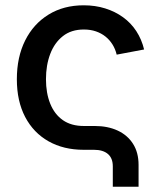

<svg xmlns="http://www.w3.org/2000/svg" viewBox="-20 -568 608 728"><path d="M407.7 140.1V62.5Q407.7 31.7 389.2 15.9Q370.6 0 336.4 0H297.4Q221.2 0 164.1 -32.2Q106.9 -64.5 75.4 -124.5Q43.9 -184.6 43.9 -267.6Q43.9 -351.6 75.4 -414.6Q106.9 -477.5 164.1 -512.7Q221.2 -547.9 297.4 -547.9Q341.3 -547.9 378.9 -536.1Q416.5 -524.4 446.5 -502.7Q476.6 -481 496.8 -450Q517.1 -418.9 526.4 -380.4L422.4 -360.8Q417.5 -381.8 406.5 -399.4Q395.5 -417 379.9 -429.4Q364.3 -441.9 343.8 -449Q323.2 -456.1 297.9 -456.1Q250 -456.1 218.3 -430.9Q186.5 -405.8 170.4 -363.3Q154.3 -320.8 154.3 -267.6Q154.3 -215.3 170.4 -175Q186.5 -134.8 218.3 -112.5Q250 -90.3 297.9 -90.3H338.9Q388.7 -90.3 426 -73Q463.4 -55.7 484.4 -22.7Q505.4 10.3 505.4 57.1V140.1Z"/></svg>

Font: V-Inter
Style: Medium-500
Weight: 500
Designer: Rasmus Andersson
Foundry: rsms
Version: Version 4.000;git-4146feb